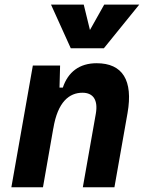

<svg xmlns="http://www.w3.org/2000/svg" viewBox="-20 -796 626 816"><path d="M28.3 0H162.6L206.5 -250.5V-249.5C225.1 -363.8 274.9 -401.9 330.6 -401.9C376 -401.9 397.5 -371.1 387.2 -312.5L332 0H466.3L522 -315.4C546.4 -454.6 501 -527.3 390.6 -527.3C317.4 -527.3 269 -489.7 247.1 -423.8H232.9L235.4 -517.6H119.6ZM280.8 -590.8H421.4L571.8 -776.4H422.9L362.3 -668.5L335.9 -776.4H196.8Z"/></svg>

Font: Cascadia Code NF
Style: Bold Italic
Weight: 700
Italic angle: -10°
Monospace: yes
Designer: Aaron Bell
Foundry: Saja Typeworks
Version: Version 2404.023